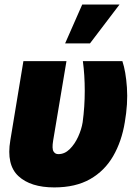

<svg xmlns="http://www.w3.org/2000/svg" viewBox="-20 -815 606 845"><path d="M83 -545.9H272.5L213.9 -196.3Q208 -160.6 215.6 -148.4Q223.1 -136.2 237.3 -136.7Q264.6 -136.7 286.9 -158.7Q309.1 -180.7 324 -213.4Q338.9 -246.1 343.8 -277.3Q353 -345.2 353 -415Q353 -484.9 344.7 -545.9H518.6Q533.7 -501 538.6 -429.9Q543.5 -358.9 529.3 -277.3Q515.6 -192.9 478 -127.9Q440.4 -63 376.5 -26.6Q312.5 9.8 218.8 9.8Q114.7 9.8 61 -40Q7.3 -89.8 25.4 -197.3ZM266.6 -624 341.8 -794.9H505.9L376 -624Z"/></svg>

Font: Inter Tight Black
Style: Italic
Weight: 900
Italic angle: -9.39999°
Designer: Rasmus Andersson
Foundry: rsms
Version: Version 3.004; ttfautohint (v1.8.4.7-5d5b)